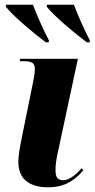

<svg xmlns="http://www.w3.org/2000/svg" viewBox="-20 -786 402 816"><path d="M175 -606H187L188 -614C164 -660 134 -727 120 -766H5V-757C36 -718 121 -646 175 -606ZM349 -606H361L362 -614C338 -660 309 -726 294 -766H179V-757C210 -718 295 -646 349 -606ZM184 10C260 10 301 -24 334 -62L327 -71C306 -47 276 -20 248 -20C224 -20 216 -35 216 -61C215 -83 220 -115 229 -153L311 -536H66L64 -526H80C118 -526 128 -517 128 -492C128 -474 124 -454 120 -434L75 -213C63 -154 58 -122 58 -98C58 -26 104 10 184 10Z"/></svg>

Font: Noto Serif Display SemiCondensed ExtraBold
Style: Italic
Weight: 800
Width: 4
Italic angle: -12°
Designer: Monotype Design Team
Foundry: Monotype Imaging Inc.
Version: Version 2.009